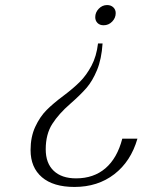

<svg xmlns="http://www.w3.org/2000/svg" viewBox="-20 -606 564 760"><path d="M438 -554Q438 -535 424 -520.5Q410 -506 390 -506Q375 -506 366 -515Q357 -524 357 -538Q357 -557 371 -571.5Q385 -586 404 -586Q419 -586 428.5 -577Q438 -568 438 -554ZM258 -195Q213 -156 187 -115.5Q161 -75 161 -15Q161 40 192.5 70Q224 100 281 100Q351 100 397.5 60Q444 20 464 -57H524Q498 33 432.5 83.5Q367 134 275 134Q191 134 146 95.5Q101 57 101 -12Q101 -64 119.5 -104Q138 -144 164.5 -170.5Q191 -197 230 -226Q270 -256 296 -282Q322 -308 342 -345.5Q362 -383 368 -434H386Q382 -372 364 -328.5Q346 -285 322 -257.5Q298 -230 258 -195Z"/></svg>

Font: Fahkwang ExtraLight
Style: Italic
Weight: 275
Italic angle: -10°
Designer: Suppakit Chalermlarp | Katatrad Co.,Ltd.
Foundry: Cadson Demak Co.,Ltd.
Version: Version 1.000; ttfautohint (v1.6)